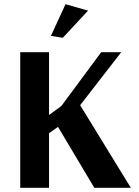

<svg xmlns="http://www.w3.org/2000/svg" viewBox="-20 -900 666 920"><path d="M77 0V-650H215V-349L274 -392L465 -650H561L364 -396L607 0H432L258 -292L215 -262V0ZM281 -719 224 -728 294 -880 402 -849Z"/></svg>

Font: Arsenal SC
Style: Bold
Weight: 700
Designer: Andrij Shevchenko
Foundry: Stairsfor
Version: Version 2.001; ttfautohint (v1.8.4.7-5d5b)